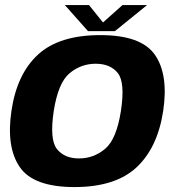

<svg xmlns="http://www.w3.org/2000/svg" viewBox="-20 -739 708 763"><path d="M276 4.4Q438.2 4.4 522.3 -73.7Q606.4 -151.9 628.6 -298.7Q650 -443.3 595.5 -521.4Q540.9 -599.5 378.7 -599.5Q215.9 -599.5 131.6 -522.6Q47.3 -445.7 25.5 -298.7Q4.1 -154.2 58.7 -74.9Q113.2 4.4 276 4.4ZM293.9 -109.4Q235.8 -109.4 206.1 -147Q176.5 -184.7 193.6 -298Q211.2 -410.4 256.6 -448Q302.1 -485.7 360.2 -485.7Q418.7 -485.7 448.3 -448.4Q477.8 -411 460.5 -298Q443 -185.3 397.5 -147.4Q352.1 -109.4 293.9 -109.4ZM329.7 -615.3H436.7L564.5 -718.9H466.8L389.3 -649.7L333.7 -718.9H237.7Z"/></svg>

Font: Anybody Thin
Style: Italic
Weight: 100
Italic angle: -10°
Designer: Tyler Finck
Foundry: Etcetera Type Company
Version: Version 1.114;gftools[0.9.25]